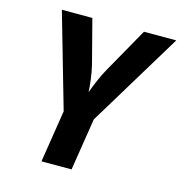

<svg xmlns="http://www.w3.org/2000/svg" viewBox="-108 -827 873 924"><g transform="rotate(15 328.5 -365.0)"><path d="M181 0 222 -260 87 -730H239L296 -510Q304 -477 308.5 -440Q313 -403 314 -380Q322 -403 337.5 -440Q353 -477 372 -510L496 -730H657L372 -260L331 0Z"/></g></svg>

Font: JetBrains Mono ExtraBold
Style: Italic
Weight: 800
Italic angle: -9°
Monospace: yes
Designer: Philipp Nurullin, Konstantin Bulenkov
Foundry: JetBrains
Version: Version 2.305; ttfautohint (v1.8.4.7-5d5b)